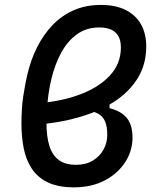

<svg xmlns="http://www.w3.org/2000/svg" viewBox="-20 -762 626 791"><path d="M126 -248 116.7 -335.4Q218.3 -340.8 300 -369.4Q381.8 -397.9 429.9 -447.8Q478 -497.6 478 -566.4Q478 -595.7 467.3 -613.8Q456.5 -631.8 436.8 -640.4Q417 -648.9 389.2 -648.9Q335.9 -648.9 296.9 -620.6Q257.8 -592.3 231.9 -544.4Q206.1 -496.6 191.9 -437.5Q181.6 -394.5 176.5 -346.7Q171.4 -298.8 171.4 -256.8Q171.4 -199.2 183.6 -160.6Q195.8 -122.1 222.7 -102.5Q249.5 -83 293 -83Q334 -83 362.8 -100.6Q391.6 -118.2 406.7 -146.2Q421.9 -174.3 421.9 -206.1Q421.9 -240.7 412.8 -262Q403.8 -283.2 383.8 -293.9Q363.8 -304.7 330.6 -307.6L431.2 -345.2V-316.4Q456.1 -310.1 473.9 -299.8Q491.7 -289.6 503.2 -275.1Q514.6 -260.7 520.3 -240.7Q525.9 -220.7 525.9 -194.3Q525.9 -141.1 496.1 -94.5Q466.3 -47.9 412.1 -19Q357.9 9.8 284.7 9.8Q218.3 9.8 175.8 -11.2Q133.3 -32.2 109.9 -68.8Q86.4 -105.5 77.4 -152.6Q68.4 -199.7 68.4 -252Q68.4 -317.9 75.7 -365.2Q83 -412.6 92.3 -453.6Q106.4 -514.6 132.6 -566.9Q158.7 -619.1 196.3 -658.4Q233.9 -697.8 283.7 -719.7Q333.5 -741.7 395.5 -741.7Q456.5 -741.7 498 -720.7Q539.6 -699.7 561 -661.4Q582.5 -623 582.5 -570.8Q582.5 -496.1 546.6 -438.7Q510.7 -381.3 447.8 -341.3Q384.8 -301.3 302.2 -278.1Q219.7 -254.9 126 -248Z"/></svg>

Font: Cascadia Code
Style: Italic
Weight: 400
Italic angle: -10°
Designer: Aaron Bell
Foundry: Saja Typeworks
Version: Version 2407.024